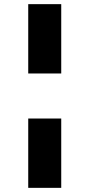

<svg xmlns="http://www.w3.org/2000/svg" viewBox="-20 -725 431 925"><path d="M116 -371V-705H275V-371ZM116 180V-154H275V180Z"/></svg>

Font: Nunito Sans 7pt Expanded ExtraBold
Style: Regular
Weight: 800
Width: 7
Designer: Vernon Adams
Foundry: Vernon Adams
Version: Version 3.101;gftools[0.9.27]